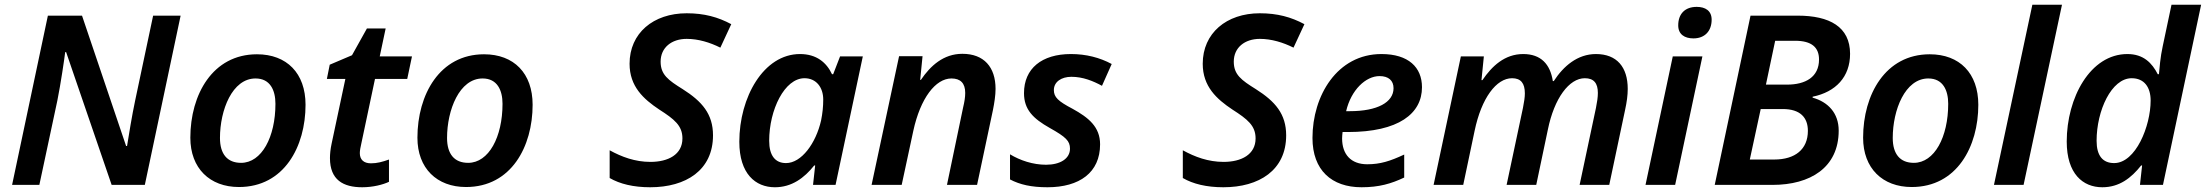

<svg xmlns="http://www.w3.org/2000/svg" viewBox="-20 -780 9306 810"><path d="M31 0H146L222 -356C236 -425 252 -534 255 -560H259L451 0H591L742 -714H626L550 -355C537 -294 523 -208 516 -164H512L326 -714H182Z M988 9C1179 9 1269 -162 1269 -338C1269 -471 1190 -551 1064 -551C877 -551 783 -381 783 -199C783 -70 865 9 988 9ZM997 -93C939 -93 908 -130 908 -198C908 -316 960 -449 1058 -449C1120 -449 1142 -399 1142 -342C1142 -202 1084 -93 997 -93Z M1508 10C1553 10 1596 -1 1621 -13V-107C1593 -97 1571 -91 1545 -91C1514 -91 1498 -107 1498 -134C1498 -145 1501 -160 1504 -173L1562 -447H1698L1718 -542H1582L1607 -660H1528L1465 -547L1371 -507L1359 -447H1437L1379 -174C1374 -151 1372 -130 1372 -113C1372 -21 1428 10 1508 10Z M1946 9C2137 9 2227 -162 2227 -338C2227 -471 2148 -551 2022 -551C1835 -551 1741 -381 1741 -199C1741 -70 1823 9 1946 9ZM1955 -93C1897 -93 1866 -130 1866 -198C1866 -316 1918 -449 2016 -449C2078 -449 2100 -399 2100 -342C2100 -202 2042 -93 1955 -93Z M2723 10C2874 10 2988 -62 2988 -209C2988 -299 2942 -352 2860 -404C2799 -442 2767 -465 2767 -520C2767 -579 2813 -616 2877 -616C2926 -616 2975 -601 3019 -579L3065 -678C3009 -708 2951 -724 2877 -724C2736 -724 2636 -640 2636 -511C2636 -415 2695 -362 2761 -318C2825 -277 2859 -250 2859 -196C2859 -128 2799 -97 2724 -97C2659 -97 2603 -118 2552 -146V-29C2595 -4 2652 10 2723 10Z M3249 10C3320 10 3373 -29 3415 -82H3419L3410 0H3505L3620 -542H3524L3495 -467H3490C3467 -516 3425 -552 3355 -552C3201 -552 3099 -369 3099 -182C3099 -47 3167 10 3249 10ZM3296 -92C3251 -92 3225 -123 3225 -186C3225 -317 3290 -450 3374 -450C3423 -450 3453 -412 3453 -360C3453 -330 3450 -302 3444 -272C3422 -175 3361 -92 3296 -92Z M3657 0H3784L3833 -228C3863 -366 3927 -449 3994 -449C4032 -449 4052 -429 4052 -388C4052 -370 4049 -351 4043 -326L3975 0H4102L4169 -316C4175 -346 4180 -378 4180 -405C4180 -497 4131 -553 4040 -553C3960 -553 3905 -502 3865 -443H3862L3872 -543H3773Z M4399 10C4534 10 4621 -52 4621 -171C4621 -245 4572 -284 4505 -321C4444 -353 4426 -370 4426 -400C4426 -435 4458 -456 4500 -456C4549 -456 4592 -438 4629 -418L4670 -510C4620 -537 4562 -552 4498 -552C4375 -552 4300 -491 4300 -387C4300 -318 4338 -280 4409 -240C4477 -202 4494 -185 4494 -153C4494 -110 4452 -85 4393 -85C4338 -85 4284 -103 4241 -129V-23C4283 -1 4331 10 4399 10Z M5141 10C5292 10 5406 -62 5406 -209C5406 -299 5360 -352 5278 -404C5217 -442 5185 -465 5185 -520C5185 -579 5231 -616 5295 -616C5344 -616 5393 -601 5437 -579L5483 -678C5427 -708 5369 -724 5295 -724C5154 -724 5054 -640 5054 -511C5054 -415 5113 -362 5179 -318C5243 -277 5277 -250 5277 -196C5277 -128 5217 -97 5142 -97C5077 -97 5021 -118 4970 -146V-29C5013 -4 5070 10 5141 10Z M5724 10C5798 10 5849 -5 5904 -31V-128C5844 -100 5803 -87 5748 -87C5679 -87 5642 -129 5642 -196C5642 -205 5643 -213 5644 -223H5666C5881 -223 5979 -301 5979 -412C5979 -496 5922 -552 5808 -552C5621 -552 5517 -376 5517 -198C5517 -62 5598 10 5724 10ZM5675 -311H5659C5680 -401 5742 -459 5800 -459C5838 -459 5859 -440 5859 -408C5859 -348 5790 -311 5675 -311Z M6028 0H6153L6201 -228C6230 -367 6293 -450 6359 -450C6396 -450 6413 -429 6413 -386C6413 -370 6410 -350 6405 -325L6336 0H6461L6510 -233C6537 -366 6600 -450 6666 -450C6704 -450 6721 -429 6721 -388C6721 -370 6718 -350 6713 -325L6644 0H6769L6836 -317C6843 -349 6847 -378 6847 -405C6847 -497 6801 -552 6713 -552C6635 -552 6576 -501 6535 -438H6531C6520 -509 6481 -552 6406 -552C6328 -552 6274 -501 6234 -442H6230L6240 -542H6143Z M7124 -618C7172 -618 7201 -649 7201 -697C7201 -735 7174 -751 7138 -751C7088 -751 7060 -721 7060 -673C7060 -635 7087 -618 7124 -618ZM6922 0H7047L7162 -542H7037Z M7214 0H7458C7617 0 7737 -73 7737 -229C7737 -303 7692 -350 7627 -368V-372C7725 -392 7785 -456 7785 -553C7785 -667 7698 -714 7564 -714H7365ZM7519 -423H7430L7469 -608H7553C7623 -608 7654 -580 7654 -529C7654 -455 7597 -423 7519 -423ZM7465 -107H7362L7408 -320H7501C7575 -320 7607 -284 7607 -228C7607 -150 7553 -107 7465 -107Z M8045 9C8236 9 8326 -162 8326 -338C8326 -471 8247 -551 8121 -551C7934 -551 7840 -381 7840 -199C7840 -70 7922 9 8045 9ZM8054 -93C7996 -93 7965 -130 7965 -198C7965 -316 8017 -449 8115 -449C8177 -449 8199 -399 8199 -342C8199 -202 8141 -93 8054 -93Z M8392 0H8517L8679 -760H8554Z M8849 10C8921 10 8971 -29 9013 -82H9017L9008 0H9105L9266 -760H9141L9104 -585C9094 -541 9090 -488 9088 -467H9083C9059 -514 9023 -552 8955 -552C8798 -552 8699 -367 8699 -183C8699 -47 8767 10 8849 10ZM8899 -92C8851 -92 8825 -123 8825 -186C8825 -314 8888 -450 8973 -450C9026 -450 9053 -412 9053 -356C9053 -248 8990 -92 8899 -92Z"/></svg>

Font: Noto Sans SemiBold
Style: Italic
Weight: 600
Italic angle: -12°
Designer: Monotype Design Team
Foundry: Monotype Imaging Inc.
Version: Version 2.013